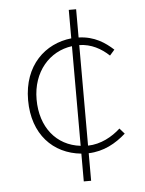

<svg xmlns="http://www.w3.org/2000/svg" viewBox="-53 -761 627 833"><g transform="rotate(-5 260.5 -344.5)"><path d="M278 -126C173 -138 105 -222 105 -343C105 -463 179 -547 278 -560ZM452 -186C416 -153 366 -125 310 -124V-562C362 -561 405 -537 439 -505L460 -529C425 -561 379 -593 310 -595V-718H278V-594C164 -582 68 -495 68 -343C68 -194 156 -104 278 -92V29H310V-91C376 -93 429 -123 473 -162Z"/></g></svg>

Font: Noto Sans T Chinese Thin
Style: Regular
Weight: 100
Designer: Ryoko NISHIZUKA (kana & ideographs); Paul D. Hunt (Latin, Greek & Cyrillic); Wenlong ZHANG (bopomofo); Sandoll Communica
Foundry: Adobe Systems Incorporated
Version: Version 1.000;PS 1;hotconv 1.0.78;makeotf.lib2.5.61930